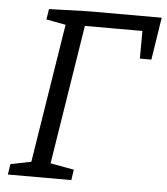

<svg xmlns="http://www.w3.org/2000/svg" viewBox="-51 -744 687 790"><g transform="rotate(5 292.5 -349.0)"><path d="M10.6 0 17.3 -43.5 113.2 -62.9 100.5 -49.2 195.5 -646.9 206.2 -632.2 113.2 -649.5 119.9 -693 281.5 -698H585L557.7 -522.5H510.2L510.8 -647.8L526.5 -636.8H257.8L275.2 -650.2L179.9 -49.2L169.5 -63.5L279.1 -43.5L272.8 0Z"/></g></svg>

Font: Bitter Thin
Style: Italic
Weight: 100
Italic angle: -9°
Designer: Sol Matas, and Bitter project Authors
Foundry: Sol Matas
Version: Version 2.002